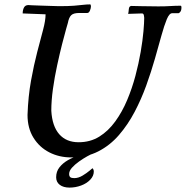

<svg xmlns="http://www.w3.org/2000/svg" viewBox="-20 -700 844 872"><path d="M762 -640Q749 -640 737.5 -612.5Q726 -585 713 -538Q700 -491 683.5 -433Q667 -375 644.5 -312.5Q622 -250 591.5 -192Q561 -134 520.5 -87Q480 -40 426.5 -12.5Q373 15 304 15Q249 15 204 -8Q159 -31 132 -74.5Q105 -118 105 -178Q108 -263 121 -334.5Q134 -406 149 -463.5Q164 -521 175.5 -564Q187 -607 187 -635L83 -639Q83 -655 89 -666Q95 -677 109 -677Q109 -677 125.5 -676Q142 -675 166.5 -674.5Q191 -674 213.5 -673Q236 -672 248 -672Q291 -672 316 -674Q341 -676 357 -678Q373 -680 389 -680Q393 -680 393 -671Q393 -663 388.5 -652Q384 -641 376 -641H339Q314 -641 303.5 -631Q293 -621 288 -595Q288 -595 280.5 -569Q273 -543 262 -499.5Q251 -456 239.5 -403Q228 -350 220.5 -296.5Q213 -243 213 -197Q217 -127 249 -90.5Q281 -54 337 -54Q390 -54 431 -79.5Q472 -105 503.5 -148.5Q535 -192 557.5 -245.5Q580 -299 595 -355.5Q610 -412 619 -464.5Q628 -517 631.5 -557.5Q635 -598 635 -619Q634 -631 632 -635Q630 -639 625 -639L562 -637Q564 -644 565 -658Q566 -672 576 -673Q596 -673 621.5 -672Q647 -671 699 -671Q731 -671 753.5 -672.5Q776 -674 800 -674Q804 -674 804 -668V-665Q804 -653 799 -646.5Q794 -640 790 -640ZM400 64Q406 70 406 79Q406 99 390 116Q374 133 348.5 142.5Q323 152 296 152Q268 152 251.5 139.5Q235 127 235 105Q235 79 250 60Q265 41 287.5 28Q310 15 335.5 7Q361 -1 382 -6H404L403 -4Q394 0 376 10Q358 20 339 33.5Q320 47 307 61.5Q294 76 294 90Q294 100 299 104.5Q304 109 317 109Q336 109 355 97.5Q374 86 387 75Q400 64 400 64Z"/></svg>

Font: Sedan
Style: Italic
Weight: 400
Italic angle: -13.8°
Designer: Sebastian Salazar
Foundry: Sebastian Salazar
Version: Version 1.100; ttfautohint (v1.8.4.7-5d5b)